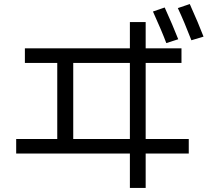

<svg xmlns="http://www.w3.org/2000/svg" viewBox="-20 -869 1040 949"><path d="M736 -812 794 -832Q834 -744 861 -675L802 -656Q780 -715 736 -812ZM859 -829 918 -849Q962 -751 986 -688L926 -670Q891 -761 859 -829ZM103 -630H622V-760H700V-630H877V-558H700V-182H913V-110H700V60H622V-110H60V-182H263V-558H103ZM342 -182H622V-558H342Z"/></svg>

Font: Mplus 1p
Style: Regular
Weight: 400
Version: Version 1.061